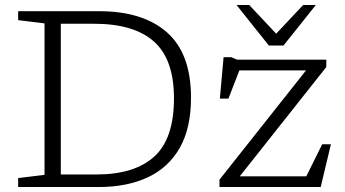

<svg xmlns="http://www.w3.org/2000/svg" viewBox="-20 -752 1388 772"><path d="M53 0V-36L159 -49V-658L53 -671V-707H378.5Q554.5 -707 651.2 -622Q748 -537 748 -359Q748 -236.5 702.5 -157Q657 -77.5 573.8 -38.8Q490.5 0 376.5 0ZM679.5 -356.5Q679.5 -513.5 599 -585Q518.5 -656.5 358 -656.5H224.5V-50.5H368Q520.5 -50.5 600 -122.2Q679.5 -194 679.5 -356.5ZM862.5 0V-29.5L1210.5 -469H942.5L898.5 -355.5H864L879 -522H910L933.5 -512H1292V-482.5L944 -43H1211.5L1275.5 -172H1310.5L1269.5 0ZM1250 -732 1120 -569H1061L931 -732H982L1090.5 -616.5L1199 -732Z"/></svg>

Font: Newsreader 6pt Light
Style: Regular
Weight: 300
Designer: Hugues Gentile
Foundry: Production Type
Version: Version 1.003; ttfautohint (v1.8.3)